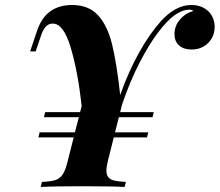

<svg xmlns="http://www.w3.org/2000/svg" viewBox="-20 -742 872 762"><path d="M832 -635.3Q832 -610.4 820.3 -589.8Q808.6 -569.3 787.8 -557.4Q767.1 -545.4 741.2 -545.4Q708.5 -545.4 690.4 -562Q672.4 -578.6 672.4 -606.4Q672.4 -638.7 693.6 -663.8Q714.8 -689 747.6 -698.7Q741.7 -703.6 731.4 -703.6Q702.1 -703.1 670.9 -680.2Q642.6 -659.7 606.9 -612.5Q571.3 -565.4 533.4 -492.2Q495.6 -418.9 463.9 -325.7L457 -296.9H590.3L585.4 -276.9H451.7L436.5 -216.8H568.4L563.5 -196.8H431.6L408.7 -106Q402.3 -79.1 402.3 -65.4Q402.3 -47.4 410.4 -38.1Q418.5 -28.8 434.6 -25.1Q450.7 -21.5 479.5 -20L474.6 0Q418.9 -2.9 302.7 -2.9Q194.3 -2.9 141.6 0L146.5 -20Q183.1 -21.5 201.2 -27.8Q219.2 -34.2 230 -51.5Q240.7 -68.8 249.5 -106L272.5 -196.8H132.3L137.2 -216.8H277.3L293 -276.9H154.3L159.2 -296.9H297.9L304.2 -321.3Q289.1 -457.5 260.7 -553Q232.4 -648.4 189.5 -648.4Q172.4 -648.4 161.4 -636Q150.4 -623.5 143.1 -601.6L121.6 -538.1H99.6L125.5 -615.2Q144 -671.9 179.4 -697Q214.8 -722.2 266.1 -722.2Q331.5 -722.2 368.9 -681.6Q406.2 -641.1 424.6 -566.9Q442.9 -492.7 457 -365.2Q490.2 -458.5 532.2 -533.7Q574.2 -608.9 620.6 -660.2Q678.2 -722.2 739.3 -722.2Q768.1 -722.2 789.1 -710.4Q810.1 -698.7 821 -679Q832 -659.2 832 -635.3Z"/></svg>

Font: TypoPRO Playfair Display SC
Style: Bold Italic
Weight: 700
Italic angle: -14.9847°
Designer: Claus Eggers Sørensen
Foundry: Claus Eggers Sørensen
Version: Version 1.004;PS 001.004;hotconv 1.0.70;makeotf.lib2.5.58329